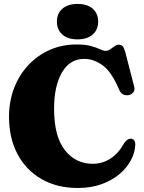

<svg xmlns="http://www.w3.org/2000/svg" viewBox="-20 -943 735 980"><path d="M670.5 -205.5Q669.5 -166 649 -126.8Q628.5 -87.5 590.5 -55Q552.5 -22.5 498.5 -3Q444.5 16.5 377 16.5Q270 16.5 191 -29.5Q112 -75.5 69 -157.2Q26 -239 26 -347Q26 -426 52 -493.5Q78 -561 125 -611Q172 -661 234.5 -688.5Q297 -716 370.5 -716Q416 -716 444.5 -708Q473 -700 490.2 -691.8Q507.5 -683.5 519.5 -683.5Q531.5 -683.5 542.8 -691.5Q554 -699.5 564.8 -707.2Q575.5 -715 587 -715Q599.5 -715 606.2 -707Q613 -699 619 -678.5L665 -500.5Q669.5 -484.5 661.2 -472.8Q653 -461 637 -457.5Q622 -455 609.2 -460.8Q596.5 -466.5 588.5 -484.5Q550 -576 504.5 -609.2Q459 -642.5 409.5 -642.5Q337 -642.5 296.5 -573.5Q256 -504.5 256 -387.5Q256 -247.5 310.8 -177.2Q365.5 -107 453.5 -107Q503 -107 544.2 -133.8Q585.5 -160.5 614 -213Q625.5 -228.5 635 -232.5Q644.5 -236.5 654 -234Q670.5 -229.5 670.5 -205.5ZM376 -742Q327 -742 298.8 -766.2Q270.5 -790.5 270.5 -833Q270.5 -874.5 298.8 -898.8Q327 -923 376 -923Q425 -923 453 -898.8Q481 -874.5 481 -833Q481 -791 453 -766.5Q425 -742 376 -742Z"/></svg>

Font: Fraunces 72pt Soft Black
Style: Regular
Weight: 900
Version: Version 1.000;[b76b70a41]